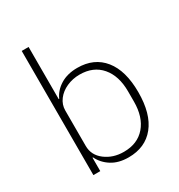

<svg xmlns="http://www.w3.org/2000/svg" viewBox="-177 -859 924 991"><g transform="rotate(-30 285.0 -364.0)"><path d="M142 -80H139V0H98V-740H139V-429H142Q160 -470 201.5 -495.5Q243 -521 302 -521Q402 -521 457.5 -452Q513 -383 513 -255Q513 -126 457.5 -57Q402 12 302 12Q243 12 202.5 -13.5Q162 -39 142 -80ZM469 -224V-285Q469 -377 423 -431Q377 -485 295 -485Q254 -485 218 -469Q182 -453 160.5 -424.5Q139 -396 139 -361V-150Q139 -95 185 -60Q231 -25 295 -25Q377 -25 423 -78.5Q469 -132 469 -224Z"/></g></svg>

Font: Anuphan ExtraLight
Style: Regular
Weight: 200
Designer: Cadson Demak
Version: Version 3.001